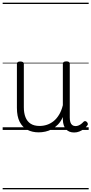

<svg xmlns="http://www.w3.org/2000/svg" viewBox="-20 -976 686 1442"><path d="M270 18Q222 18 185 -1.5Q148 -21 127.5 -61.5Q107 -102 107 -166V-496Q107 -505 113 -509.5Q119 -514 132 -514Q146 -514 152.5 -509.5Q159 -505 159 -496V-171Q159 -127 171.5 -95.5Q184 -64 210 -47Q236 -30 277 -30Q306 -30 333 -39Q360 -48 383 -66.5Q406 -85 424 -115Q442 -145 452 -186V-496Q452 -506 458.5 -510.5Q465 -515 479 -515Q492 -515 498 -510.5Q504 -506 504 -496V-93Q504 -73 508.5 -58.5Q513 -44 523 -36.5Q533 -29 547 -29Q557 -29 567 -32.5Q577 -36 587 -43Q597 -50 607 -61Q613 -67 620 -66.5Q627 -66 633 -59Q638 -54 639.5 -47Q641 -40 636 -34Q625 -19 609 -7Q593 5 575 12Q557 19 537 19Q517 19 502 13Q487 7 476 -5Q465 -17 459 -35Q453 -53 452 -76V-97Q437 -63 415.5 -41Q394 -19 370 -6Q346 7 320.5 12.5Q295 18 270 18ZM0 436H646V446H0ZM0 -20H646V0H0ZM0 -505H646V-500H0ZM0 -956H646V-946H0Z"/></svg>

Font: Playwrite HU Guides
Style: Regular
Weight: 400
Designer: Veronika Burian, José Scaglione
Foundry: TypeTogether
Version: Version 1.003